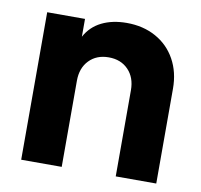

<svg xmlns="http://www.w3.org/2000/svg" viewBox="-67 -629 733 700"><g transform="rotate(10 299.5 -279.0)"><path d="M55 -546H195V-480Q216 -519 255.5 -538.5Q295 -558 348 -558Q409 -558 456 -532Q503 -506 529 -459Q555 -412 555 -351V0H405V-319Q405 -366 377.5 -394.5Q350 -423 305 -423Q260 -423 232.5 -394.5Q205 -366 205 -319V0H55Z"/></g></svg>

Font: Eudoxus Sans ExtraBold
Style: Regular
Weight: 800
Designer: Stijn de Vries
Foundry: tokotype
Version: Version 2.005